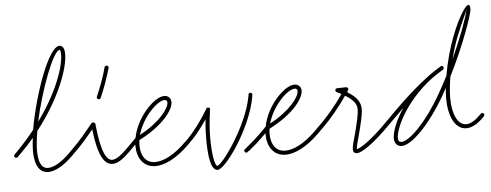

<svg xmlns="http://www.w3.org/2000/svg" viewBox="-58 -776 2411 942"><g transform="rotate(-5 1148.0 -305.5)"><path d="M151 -18C187 -18 232 -46 273 -87L290 -104C292 -106 293 -108 293 -111C293 -116 288 -121 283 -121C280 -121 278 -120 276 -118L259 -101C220 -62 181 -38 151 -38C113 -38 104 -83 104 -127C104 -154 108 -187 114 -223C231 -373 283 -518 283 -587C283 -614 275 -630 258 -630C204 -630 123 -399 94 -231C68 -197 38 -164 5 -130L-7 -118C-9 -116 -10 -114 -10 -111C-10 -106 -6 -101 0 -101C3 -101 5 -102 7 -104L19 -116C44 -141 68 -166 89 -192C86 -168 84 -146 84 -127C84 -80 95 -18 151 -18ZM122 -268C156 -424 226 -610 258 -610C260 -610 263 -603 263 -587C263 -527 220 -402 122 -268Z M468 -30C495 -30 525 -53 553 -81L576 -104C578 -106 579 -108 579 -111C579 -116 575 -121 569 -121C566 -121 564 -120 562 -118L539 -95C513 -69 487 -50 468 -50C421 -50 407 -174 401 -232C401 -237 396 -241 391 -241H389C386 -241 383 -240 381 -237C349 -197 313 -154 284 -126L276 -118C274 -116 273 -114 273 -111C273 -106 277 -101 283 -101C286 -101 288 -102 290 -104L298 -112C323 -136 355 -173 383 -208C391 -142 407 -30 468 -30ZM429 -352C433 -352 437 -354 438 -358C456 -399 477 -456 489 -500C490 -501 490 -502 490 -503C490 -508 485 -513 480 -513C475 -513 471 -510 470 -506C459 -462 438 -407 420 -366C419 -365 419 -364 419 -362C419 -356 423 -352 429 -352Z M677 -1C721 -1 781 -28 846 -93L857 -104C859 -106 860 -108 860 -111C860 -116 855 -121 850 -121C847 -121 845 -120 843 -118L832 -107C771 -46 717 -21 677 -21C630 -21 607 -59 607 -109C607 -118 608 -126 609 -135C726 -194 782 -268 782 -307C782 -326 769 -340 749 -340C700 -340 610 -249 591 -147L562 -118C560 -116 559 -114 559 -111C559 -106 563 -101 569 -101C572 -101 574 -102 576 -104L587 -115V-109C587 -51 616 -1 677 -1ZM614 -160C638 -246 713 -320 749 -320C757 -320 762 -316 762 -307C762 -278 715 -214 614 -160Z M979 44C1018 44 1152 -145 1179 -298C1180 -304 1177 -308 1171 -309C1164 -310 1161 -307 1160 -300C1133 -156 1002 24 979 24C967 24 956 -36 956 -112C956 -161 960 -201 966 -244C967 -250 964 -254 958 -255C952 -256 947 -253 946 -247C940 -204 936 -162 936 -112C936 -34 944 44 979 44ZM850 -101C856 -101 860 -106 860 -111C860 -116 856 -121 850 -121C844 -121 840 -116 840 -111C840 -106 844 -101 850 -101ZM850 -111C855 -106 860 -106 864 -111L869 -116C889 -136 930 -188 962 -241C965 -247 964 -252 958 -255C952 -258 948 -257 944 -251C914 -200 874 -150 855 -130L850 -125C845 -120 845 -116 850 -111ZM1127 -28C1132 -28 1137 -32 1137 -38C1137 -44 1132 -48 1127 -48C1122 -48 1117 -44 1117 -38C1117 -32 1122 -28 1127 -28ZM958 -245C964 -245 968 -250 968 -255C968 -260 964 -265 958 -265C952 -265 948 -260 948 -255C948 -250 952 -245 958 -245ZM958 -245C964 -245 968 -250 968 -255C968 -260 964 -265 958 -265C952 -265 948 -260 948 -255C948 -250 952 -245 958 -245ZM1141 -36C1166 -56 1194 -81 1209 -96L1210 -97C1215 -102 1215 -106 1210 -111C1205 -116 1202 -117 1199 -114L1195 -110C1181 -96 1153 -71 1129 -52C1124 -48 1123 -43 1127 -38C1131 -33 1136 -32 1141 -36ZM1210 -101C1216 -101 1220 -106 1220 -111C1220 -116 1216 -121 1210 -121C1204 -121 1200 -116 1200 -111C1200 -106 1204 -101 1210 -101ZM1171 -299C1176 -299 1181 -304 1181 -309C1181 -314 1176 -319 1171 -319C1166 -319 1161 -314 1161 -309C1161 -304 1166 -299 1171 -299Z M1318 -1C1362 -1 1422 -28 1487 -93L1498 -104C1500 -106 1501 -108 1501 -111C1501 -116 1496 -121 1491 -121C1488 -121 1486 -120 1484 -118L1473 -107C1412 -46 1358 -21 1318 -21C1271 -21 1248 -59 1248 -109C1248 -118 1249 -126 1250 -135C1367 -194 1423 -268 1423 -307C1423 -326 1410 -340 1390 -340C1341 -340 1251 -249 1232 -147L1203 -118C1201 -116 1200 -114 1200 -111C1200 -106 1204 -101 1210 -101C1213 -101 1215 -102 1217 -104L1228 -115V-109C1228 -51 1257 -1 1318 -1ZM1255 -160C1279 -246 1354 -320 1390 -320C1398 -320 1403 -316 1403 -307C1403 -278 1356 -214 1255 -160Z M1667 22C1695 22 1760 -28 1824 -92L1836 -104C1838 -106 1839 -108 1839 -111C1839 -116 1835 -121 1829 -121C1826 -121 1824 -120 1822 -118L1810 -106C1749 -45 1689 0 1668 2C1668 -9 1675 -36 1684 -67C1695 -110 1709 -161 1709 -192C1709 -222 1695 -250 1645 -280L1650 -290C1651 -291 1652 -293 1652 -295C1652 -300 1647 -305 1642 -305L1598 -304C1592 -304 1588 -300 1588 -294C1588 -290 1591 -286 1594 -285C1602 -281 1609 -277 1616 -274C1577 -216 1531 -165 1513 -147L1484 -118C1482 -116 1481 -114 1481 -111C1481 -106 1485 -101 1491 -101C1494 -101 1496 -102 1498 -104L1527 -133C1546 -152 1593 -205 1633 -264C1678 -237 1689 -215 1689 -192C1689 -164 1676 -115 1665 -72C1656 -41 1648 -12 1648 2C1648 14 1655 22 1667 22Z M1889 6C1939 6 2031 -88 2109 -223C2115 -235 2122 -247 2129 -259C2127 -241 2126 -224 2126 -207C2126 -124 2155 -53 2213 -53C2240 -53 2269 -70 2296 -97L2303 -104C2305 -106 2306 -108 2306 -111C2306 -116 2301 -121 2296 -121C2293 -121 2291 -120 2289 -118L2282 -111C2257 -86 2234 -73 2213 -73C2171 -73 2146 -130 2146 -207C2146 -239 2150 -275 2156 -312C2192 -384 2225 -460 2249 -524C2266 -570 2283 -618 2283 -635C2283 -695 2228 -613 2187 -504C2167 -451 2148 -384 2137 -318C2122 -289 2107 -260 2091 -233C2017 -102 1929 -14 1889 -14C1879 -14 1873 -20 1873 -35C1873 -80 1930 -208 2063 -310C2083 -324 2103 -338 2122 -349V-350C2125 -351 2127 -354 2127 -358C2127 -364 2123 -368 2117 -368C2115 -368 2113 -368 2112 -366C2090 -353 2069 -339 2050 -325C1958 -256 1871 -168 1839 -135L1822 -118C1820 -116 1819 -114 1819 -111C1819 -106 1823 -101 1829 -101C1832 -101 1834 -102 1836 -104L1853 -121C1866 -134 1887 -155 1913 -180C1872 -119 1853 -64 1853 -35C1853 -10 1867 6 1889 6ZM2174 -396C2183 -432 2194 -467 2205 -496C2238 -582 2263 -624 2263 -635C2263 -621 2247 -576 2231 -532C2215 -490 2195 -444 2174 -396Z"/></g></svg>

Font: Mistral SingleLine Outline
Style: Regular
Weight: 300
Designer: François Chastanet, Élisa Garzelli, Anais Alves, Morgane Autin
Foundry: institut supérieur des arts et du design Toulouse / isdaT
Version: Version 1.000;Glyphs 3.3 (3337)